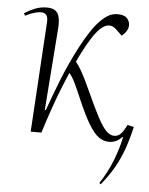

<svg xmlns="http://www.w3.org/2000/svg" viewBox="-52 -566 625 803"><g transform="rotate(5 260.5 -164.5)"><path d="M145 -95Q166 -154 193.5 -224Q221 -294 260 -369Q280 -407 303 -441.5Q326 -476 353 -498.5Q380 -521 409 -521Q438 -521 449.5 -508Q461 -495 461 -479Q461 -455 434 -433L409 -457Q395 -471 378 -471Q343 -470 301 -399Q291 -383 278 -358.5Q265 -334 253 -308Q264 -295 278 -271Q292 -247 317 -192Q349 -121 370 -82Q391 -43 407 -28Q423 -13 439 -13Q456 -13 467.5 -25.5Q479 -38 491 -63L518 -57Q506 -5 491.5 36Q477 77 456 114.5Q435 152 401 194L395 189Q428 138 447.5 88Q467 38 477 -10L474 -11Q451 14 420 14Q397 14 377 0Q357 -14 334.5 -51Q312 -88 282 -158Q266 -196 256.5 -215.5Q247 -235 241 -244Q235 -253 230 -259Q212 -217 198 -181.5Q184 -146 169.5 -104.5Q155 -63 135 0H90L118 -458Q120 -482 112.5 -491.5Q105 -501 90 -501Q78 -501 62 -496.5Q46 -492 24 -481L19 -491Q39 -504 62.5 -513.5Q86 -523 113 -523Q146 -523 158 -503.5Q170 -484 167 -442L141 -96Z"/></g></svg>

Font: Literata 72pt ExtraLight
Style: Italic
Weight: 200
Italic angle: -2°
Designer: Latin by Veronika Burian and Jose Scaglione. Greek by Irene Vlachou. Cyrillic by Vera Evstafieva
Foundry: TypeTogether
Version: Version 3.002